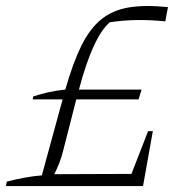

<svg xmlns="http://www.w3.org/2000/svg" viewBox="-22 -627 633 647"><path d="M-2 0 1 -15Q32 -23 62 -28.5Q92 -34 119 -36L189 -292H88L90 -302Q144 -320 198 -325Q224 -416 252.5 -473.5Q281 -531 319.5 -562Q358 -593 412.5 -602Q467 -611 544 -603L535 -555Q487 -560 441 -559.5Q395 -559 348 -552Q291 -503 244 -325H455L445 -292H235L190 -116Q181 -80 161 -40L421 -41L477 -185H493L460 0Z"/></svg>

Font: Piazzolla ExtraLight
Style: Italic
Weight: 200
Italic angle: -11.3°
Designer: Juan Pablo del Peral
Foundry: Huerta Tipografica
Version: Version 1.330